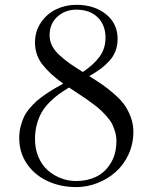

<svg xmlns="http://www.w3.org/2000/svg" viewBox="-20 -760 620 790"><path d="M528.8 -217.8Q528.8 -167.5 508.5 -124Q488.3 -80.6 455.3 -51.8Q422.4 -22.9 380.1 -6.6Q337.9 9.8 293.9 9.8Q229 9.8 175.8 -14.9Q122.6 -39.6 90.8 -85.9Q59.1 -132.3 59.1 -191.9Q59.1 -216.8 64.7 -239.3Q70.3 -261.7 78.9 -279.5Q87.4 -297.4 102.3 -314.7Q117.2 -332 130.9 -344.2Q144.5 -356.4 165.3 -370.6Q186 -384.8 201.4 -394Q216.8 -403.3 240.2 -416Q185.1 -455.1 154.5 -494.6Q124 -534.2 124 -585Q124 -631.8 148.9 -668Q173.8 -704.1 212.2 -722.2Q250.5 -740.2 293.9 -740.2Q367.7 -740.2 415.8 -701.7Q463.9 -663.1 463.9 -600.1Q463.9 -572.8 455.1 -549.8Q446.3 -526.9 429 -508.3Q411.6 -489.7 393.1 -476.1Q374.5 -462.4 347.2 -446.8Q379.9 -426.3 400.9 -411.9Q421.9 -397.5 448.7 -374.3Q475.6 -351.1 491.2 -329.6Q506.8 -308.1 517.8 -278.8Q528.8 -249.5 528.8 -217.8ZM124 -188Q124 -147 138.4 -113.5Q152.8 -80.1 176.8 -59.1Q200.7 -38.1 231 -26.6Q261.2 -15.1 293.9 -15.1Q338.9 -15.1 375.5 -32.7Q412.1 -50.3 435.5 -88.4Q459 -126.5 459 -180.2Q459 -198.7 453.9 -216.6Q448.7 -234.4 442.1 -248.3Q435.5 -262.2 421.1 -278.6Q406.7 -294.9 396.7 -304.7Q386.7 -314.5 365.7 -330.3Q344.7 -346.2 334 -353.5Q323.2 -360.8 298.3 -377.2Q273.4 -393.6 264.2 -399.9Q239.7 -385.3 220.9 -371.6Q202.1 -357.9 183.1 -338.6Q164.1 -319.3 151.9 -298.3Q139.6 -277.3 131.8 -249Q124 -220.7 124 -188ZM414.1 -605Q414.1 -656.7 382.1 -688.5Q350.1 -720.2 293.9 -720.2Q248 -720.2 216.1 -691.4Q184.1 -662.6 184.1 -615.2Q184.1 -592.3 194.3 -571.8Q204.6 -551.3 226.3 -531.7Q248 -512.2 267.8 -498.3Q287.6 -484.4 320.8 -463.9Q365.2 -493.2 389.6 -526.6Q414.1 -560.1 414.1 -605Z"/></svg>

Font: Rochester
Style: Regular
Weight: 400
Designer: Gillian Fisher
Foundry: Font Diner, Inc DBA Sideshow
Version: Version 1.005